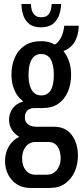

<svg xmlns="http://www.w3.org/2000/svg" viewBox="-20 -744 412 956"><path d="M132 192Q94 192 65.5 174.5Q37 157 21 126Q5 95 5 58Q5 17 24 -15Q43 -47 76 -63Q51 -77 38 -99.5Q25 -122 25 -148Q25 -179 43 -204Q61 -229 96 -239Q66 -261 51.5 -296Q37 -331 37 -371Q37 -419 53.5 -457Q70 -495 103 -517Q136 -539 185 -539Q206 -539 223 -534.5Q240 -530 253 -522Q271 -533 283.5 -556.5Q296 -580 300 -616H372Q371 -581 361 -555Q351 -529 334 -513Q317 -497 296 -490Q315 -466 324.5 -436.5Q334 -407 334 -372Q334 -325 318 -287.5Q302 -250 271 -228Q240 -206 193 -206H151Q130 -206 117 -194.5Q104 -183 104 -159Q104 -136 120 -124.5Q136 -113 159 -113H248Q307 -113 337.5 -71.5Q368 -30 368 31Q368 75 351.5 111.5Q335 148 304 170Q273 192 226 192ZM157 126H212Q234 126 249.5 115Q265 104 273.5 85.5Q282 67 282 44Q282 7 266 -15Q250 -37 221 -37H157Q127 -37 108.5 -14Q90 9 90 44Q90 81 108 103.5Q126 126 157 126ZM185 -269Q217 -269 232.5 -294.5Q248 -320 248 -371Q248 -422 232.5 -448.5Q217 -475 185 -475Q154 -475 138 -448.5Q122 -422 122 -371Q122 -338 129.5 -315Q137 -292 151 -280.5Q165 -269 185 -269ZM184 -608Q145 -608 124 -626Q103 -644 95 -670.5Q87 -697 87 -724H134Q134 -710 138 -694.5Q142 -679 153.5 -668.5Q165 -658 185 -658Q207 -658 218 -668.5Q229 -679 233 -694.5Q237 -710 237 -724H284Q284 -697 275 -670.5Q266 -644 244.5 -626Q223 -608 184 -608Z"/></svg>

Font: Archivo ExtraCondensed Medium
Style: Regular
Weight: 500
Width: 2
Designer: Hector Gatti
Foundry: Omnibus-Type
Version: Version 2.001